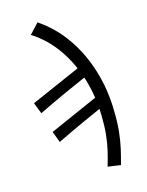

<svg xmlns="http://www.w3.org/2000/svg" viewBox="-163 -775 802 1049"><g transform="rotate(-20 237.5 -250.5)"><path d="M353.2 193.3 281.5 176.4Q298.6 133.6 311.7 93.6Q324.8 53.5 333.5 7.5Q342.2 -38.5 346 -97.1Q353.6 -204.9 332.2 -307.4Q310.8 -410 261.3 -496.9Q211.7 -583.9 133.8 -643.5L191.2 -695.4Q275 -627.7 328.3 -533.4Q381.7 -439.1 404.7 -328.7Q427.8 -218.3 419.6 -102.9Q415.8 -36.3 406 15.1Q396.2 66.5 382.5 109.1Q368.8 151.6 353.2 193.3ZM82.1 -39.9 64.4 -104.5 401.6 -219.7 387.7 -149.5Q310.1 -123.1 237.8 -97.4Q165.5 -71.6 82.1 -39.9ZM41.2 -221.9 22.2 -286.9 360.1 -401.1 346.2 -330.9Q269.3 -305.1 196.8 -279.4Q124.3 -253.6 41.2 -221.9Z"/></g></svg>

Font: Source Sans Variable
Style: Italic
Weight: 200
Italic angle: -11°
Designer: Paul D. Hunt
Foundry: Adobe Systems Incorporated
Version: Version 3.006;hotconv 1.0.111;makeotfexe 2.5.65597